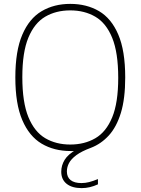

<svg xmlns="http://www.w3.org/2000/svg" viewBox="-20 -769 724 989"><path d="M401 200Q351 200 323.2 177.8Q295.5 155.5 295.5 115.5Q295.5 83 313.2 54Q331 25 374.5 1V9H344Q258.5 9 194.5 -29Q130.5 -67 94.8 -150.5Q59 -234 59 -370Q59 -506.5 94.8 -590Q130.5 -673.5 194.2 -711.2Q258 -749 342 -749Q426 -749 489.8 -711.8Q553.5 -674.5 589.2 -591.2Q625 -508 625 -370Q625 -261 602.8 -188Q580.5 -115 540.5 -71.2Q500.5 -27.5 448 -7.5Q400.5 10 373.5 30Q346.5 50 335.5 71Q324.5 92 324.5 114Q324.5 143.5 343.8 158.8Q363 174 399.5 174Q419.5 174 439 169Q458.5 164 484.5 153.5V180.5Q464 190 443 195Q422 200 401 200ZM342 -24.5Q415.5 -24.5 471.2 -57Q527 -89.5 558 -164.8Q589 -240 589 -368Q589 -498 558 -574Q527 -650 471.2 -682.8Q415.5 -715.5 342 -715.5Q268.5 -715.5 213 -683Q157.5 -650.5 126.2 -575.2Q95 -500 95 -372Q95 -242 126.2 -166Q157.5 -90 213 -57.2Q268.5 -24.5 342 -24.5Z"/></svg>

Font: Encode Sans Condensed Thin Thin
Style: Regular
Weight: 250
Version: Version 3.002